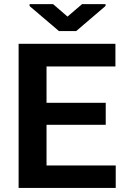

<svg xmlns="http://www.w3.org/2000/svg" viewBox="-20 -927 640 947"><path d="M501.5 -311.5H209.5V-110.8H550.8V0H71.8V-710.9H549.3V-599.1H209.5V-419.9H501.5ZM313 -845.2 384.8 -906.7H500.5V-897.5L356 -773.9H270.5L126 -897V-906.7H241.7Z"/></svg>

Font: Roboto Mono
Style: Bold
Weight: 700
Designer: Google
Version: Version 2.000985; 2015; ttfautohint (v1.3)